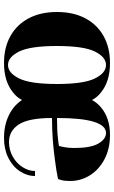

<svg xmlns="http://www.w3.org/2000/svg" viewBox="175 -730 570 960"><g transform="rotate(90 460.0 -250.0)"><path d="M40 -250Q40 -332 71.5 -391.5Q103 -451 160.5 -483Q218 -515 295 -515Q387 -515 442 -470Q466 -452 480 -425Q494 -451 517 -470Q570 -515 655 -515Q723 -515 775 -488Q827 -461 856 -415.5Q885 -370 885 -315Q885 -288 880 -270L875 -255Q831 -246 782 -240Q677 -225 570 -225Q570 -109 602 -59.5Q634 -10 690 -10Q729 -10 762.5 -28.5Q796 -47 815.5 -77.5Q835 -108 835 -140H860Q860 -100 836 -64Q812 -28 769 -6.5Q726 15 670 15Q583 15 522 -30Q497 -49 480 -75Q466 -48 442 -30Q387 15 295 15Q218 15 160.5 -17Q103 -49 71.5 -108.5Q40 -168 40 -250ZM400 -250Q400 -383 372.5 -439Q345 -495 305 -495Q265 -495 237.5 -439Q210 -383 210 -250Q210 -117 237.5 -61Q265 -5 305 -5Q345 -5 372.5 -61Q400 -117 400 -250ZM674 -255Q691 -256 710 -260Q711 -265 715 -282Q720 -307 720 -335Q720 -418 698 -456.5Q676 -495 645 -495Q570 -495 570 -250Q634 -250 674 -255Z"/></g></svg>

Font: Yeseva One
Style: Regular
Weight: 400
Designer: Jovanny Lemonad
Foundry: Jovanny Lemonad
Version: Version 2.000